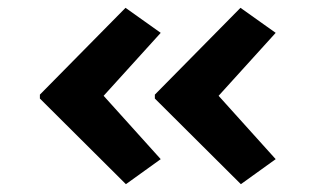

<svg xmlns="http://www.w3.org/2000/svg" viewBox="-20 -505 842 491"><path d="M596 -34 376 -253V-263L595 -485L685 -421L520 -239L521 -280L685 -98ZM302 -34 82 -253V-263L301 -485L391 -421L226 -239L227 -280L391 -98Z"/></svg>

Font: Lexend Peta SemiBold
Style: Regular
Weight: 600
Designer: Bonnie Shaver-Troup, Thomas Jockin
Foundry: Lexend
Version: Version 1.007